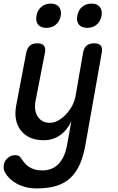

<svg xmlns="http://www.w3.org/2000/svg" viewBox="-38 -801 658 1068"><path d="M336 0 359 -127Q336 -77 296.5 -49Q257 -21 204 -21Q162 -21 130.5 -35Q99 -49 78.5 -74.5Q58 -100 51 -135.5Q44 -171 52 -214L108 -508Q114 -535 128.5 -547.5Q143 -560 169 -560Q195 -560 206 -547.5Q217 -535 212 -508L160 -241Q155 -217 157.5 -195Q160 -173 170 -156Q180 -139 196.5 -128.5Q213 -118 239 -118Q265 -118 289 -132.5Q313 -147 332.5 -168.5Q352 -190 365 -216Q378 -242 382 -265L424 -508Q429 -535 444 -547.5Q459 -560 485 -560Q512 -560 522.5 -547.5Q533 -535 528 -508L438 0Q427 64 407 110.5Q387 157 355 187.5Q323 218 277 232.5Q231 247 166 247Q133 247 105.5 240Q78 233 56 221Q34 209 17.5 193.5Q1 178 -9 160Q-15 151 -17 139.5Q-19 128 -17 118Q-16 107 -10.5 97Q-5 87 3.5 79Q12 71 23 66.5Q34 62 47 62Q58 62 66 66Q74 70 79 79Q87 91 97 103.5Q107 116 120.5 125.5Q134 135 153 141Q172 147 198 147Q223 147 245 139Q267 131 285 113.5Q303 96 316 68.5Q329 41 336 0ZM447 -646Q416 -646 401 -664Q386 -682 392 -713Q397 -744 418.5 -762.5Q440 -781 471 -781Q502 -781 517 -762.5Q532 -744 527 -713Q521 -682 499.5 -664Q478 -646 447 -646ZM220 -646Q189 -646 174 -664Q159 -682 165 -713Q170 -744 191.5 -762.5Q213 -781 244 -781Q275 -781 290 -762.5Q305 -744 300 -713Q294 -682 272.5 -664Q251 -646 220 -646Z"/></svg>

Font: Maple Mono Medium
Style: Italic
Weight: 500
Italic angle: -10°
Monospace: yes
Designer: subframe7536
Version: Version 7.000